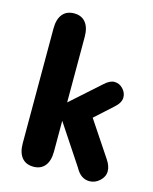

<svg xmlns="http://www.w3.org/2000/svg" viewBox="-101 -700 619 778"><g transform="rotate(15 209.0 -310.5)"><path d="M179 -276V-551Q179 -590 162 -611Q145 -632 114 -632Q82 -632 65 -611Q48 -590 48 -551V-70Q48 -31 65 -10Q82 11 114 11Q145 11 162 -10Q179 -31 179 -70V-199L289 -33Q301 -11 315.5 -1Q330 9 348 9Q372 9 391 -8.5Q410 -26 410 -49Q410 -71 393 -96L295 -243L369 -310Q394 -332 394 -354Q394 -374 379 -390Q364 -406 343 -406Q323 -406 300 -384Z"/></g></svg>

Font: Beiruti ExtraBold
Style: Regular
Weight: 800
Designer: Arlette Boutros
Foundry: Boutros
Version: Version 1.41